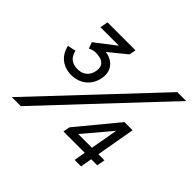

<svg xmlns="http://www.w3.org/2000/svg" viewBox="-159 -908 1115 1115"><g transform="rotate(45 398.5 -350.0)"><path d="M195 -335C275 -328 336 -376 349 -449C360 -510 329 -556 268 -570L257 -571L365 -659L373 -700H143L134 -651H286L160 -554L174 -516C195 -526 214 -530 236 -527C284 -522 304 -497 296 -454C288 -407 251 -380 202 -385C162 -388 140 -409 130 -444L128 -452L77 -441L78 -436C93 -377 135 -341 195 -335ZM573 0H626L638 -71H688L697 -121H647L689 -360H622L418 -113L410 -71H585ZM57 0H131L789 -700H716ZM481 -121 624 -290 594 -121Z"/></g></svg>

Font: Fixel Display 20240404 Light
Style: Italic
Weight: 300
Italic angle: -10°
Designer: AlfaBravo + MacPaw
Foundry: Kyrylo Tkachov, Marchela Mozhyna, Serhii Makarenko, Maria Weinstein, Zakhar Kryvoshyya
Version: Version 1.211;Glyphs 3.2 (3225)